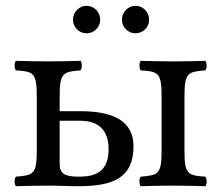

<svg xmlns="http://www.w3.org/2000/svg" viewBox="-20 -641 764 663"><path d="M617 -307C617 -390 628 -393 689 -398C695 -404 695 -425 689 -431C655 -430 621 -429 577 -429C534 -429 499 -430 466 -431C460 -425 460 -404 466 -398C527 -394 538 -390 538 -307V-122C538 -39 527 -36 466 -31C460 -25 460 -4 466 2C499 1 534 0 578 0C621 0 657 1 689 2C695 -4 695 -25 689 -31C628 -35 617 -39 617 -122ZM355 -126C355 -44 305 -31 252 -31C203 -31 186 -41 186 -76V-224H257C332 -224 355 -179 355 -126ZM186 -306C186 -390 197 -393 258 -398C264 -404 264 -425 258 -431C224 -430 189.7 -429 146 -429C102.7 -429 68 -430 35 -431C29 -425 29 -404 35 -398C96 -394 107 -390 107 -307V-122C107 -39 96 -36 35 -31C29 -25 29 -4 35 2C68 1 103.3 0 147 0C187.6 0 210.4 2 251 2C374 2 441 -29 441 -136C441 -230 359 -257 258 -257H186ZM232 -573C232 -547 253 -526 279 -526C305 -526 326 -547 326 -573C326 -599 305 -621 279 -621C253 -621 232 -599 232 -573ZM401 -573C401 -547 422 -526 448 -526C474 -526 495 -547 495 -573C495 -599 474 -621 448 -621C422 -621 401 -599 401 -573Z"/></svg>

Font: Libertinus Serif
Style: Regular
Weight: 400
Designer: Philipp H. Poll
Foundry: Khaled Hosny
Version: Version 6.2